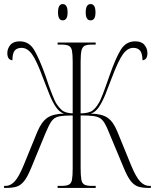

<svg xmlns="http://www.w3.org/2000/svg" viewBox="-20 -923 761 943"><path d="M0 0V-10H8Q31 -10 51.5 -31.5Q72 -53 96 -111L163 -275Q184 -325 212.5 -344.5Q241 -364 294 -365Q272 -372 254.5 -397.5Q237 -423 222.5 -460Q208 -497 192 -538Q161 -623 138 -655.5Q115 -688 86 -688Q64 -688 52.5 -675Q41 -662 41 -627Q16 -629 16 -662Q16 -685 31 -702.5Q46 -720 77 -720Q122 -720 147 -679Q172 -638 203 -552Q221 -497 235 -462Q249 -427 255 -417Q269 -395 284.5 -381.5Q300 -368 337 -366V-619Q337 -656 333.5 -674Q330 -692 318 -698Q306 -704 282 -704H263V-714H450V-704H431Q407 -704 395.5 -698Q384 -692 380 -674Q376 -656 376 -619V-366Q418 -367 435 -380.5Q452 -394 465 -417Q472 -427 485.5 -462Q499 -497 518 -552Q548 -638 573.5 -679Q599 -720 644 -720Q675 -720 689.5 -702.5Q704 -685 704 -662Q704 -629 680 -627Q679 -662 667.5 -675Q656 -688 635 -688Q606 -688 583 -655.5Q560 -623 528 -538Q513 -497 498 -460Q483 -423 466 -397.5Q449 -372 426 -365Q480 -364 508.5 -344.5Q537 -325 557 -275L624 -111Q648 -53 668.5 -31.5Q689 -10 713 -10H721V0H711Q681 0 660.5 -6Q640 -12 623 -33Q606 -54 588 -98L517 -268Q505 -299 494.5 -317Q484 -335 470.5 -343Q457 -351 435 -353.5Q413 -356 376 -356V-99Q376 -60 379.5 -41Q383 -22 395 -16Q407 -10 431 -10H450V0H263V-10H282Q306 -10 318 -16Q330 -22 333.5 -40Q337 -58 337 -96V-356Q292 -356 269 -351Q246 -346 233 -327.5Q220 -309 203 -268L133 -98Q115 -54 98 -33Q81 -12 60.5 -6Q40 0 10 0ZM425 -823Q401 -823 401 -862Q401 -903 425 -903Q449 -903 449 -862Q449 -823 425 -823ZM288 -823Q265 -823 265 -862Q265 -903 288 -903Q312 -903 312 -862Q312 -823 288 -823Z"/></svg>

Font: Noto Serif Display ExtraCondensed ExtraLight
Style: Regular
Weight: 200
Width: 2
Designer: Monotype Design Team
Foundry: Monotype Imaging Inc.
Version: Version 2.009